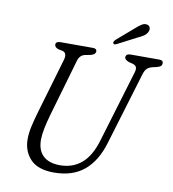

<svg xmlns="http://www.w3.org/2000/svg" viewBox="-95 -962 954 1059"><g transform="rotate(10 382.0 -432.0)"><path d="M500.5 -205.5 620.5 -604.5Q626.5 -623 623.5 -634.2Q620.5 -645.5 603.5 -651.5L579.5 -657.5Q555.5 -667 555.5 -680Q555.5 -700 583 -700H743.5Q764.5 -700 764.5 -683.5Q764.5 -673.5 758.8 -667.8Q753 -662 737 -657.5L710.5 -651.5Q692 -646 682 -636.2Q672 -626.5 665 -603.5L542.5 -198Q511 -92.5 446 -39Q381 14.5 277.5 14.5Q186.5 14.5 144.5 -31.2Q102.5 -77 103.5 -144.5Q103.5 -176 112.2 -215Q121 -254 132 -291.5L225.5 -610Q230 -626.5 226.5 -638.5Q223 -650.5 209 -654.5L184.5 -659.5Q163 -667 163 -682.5Q163.5 -700 189.5 -700H370.5Q392.5 -700 392.5 -684.5Q392.5 -676 386.2 -669.8Q380 -663.5 365 -659.5L333.5 -653.5Q305 -646.5 296 -614L202.5 -291.5Q191 -251 184 -216.2Q177 -181.5 176.5 -153Q176 -93.5 208.8 -62.2Q241.5 -31 304 -31Q374.5 -31 424 -72.8Q473.5 -114.5 500.5 -205.5ZM577 -844Q598 -863.5 614.2 -873Q630.5 -882.5 645 -878Q657.5 -874 660.2 -862Q663 -850 656 -837.5Q648 -824 635.2 -815.8Q622.5 -807.5 603.5 -799L494.5 -742.5Q481.5 -736.5 477 -745Q474.5 -749.5 477.8 -755Q481 -760.5 486 -765.5Z"/></g></svg>

Font: Fraunces 72pt S100 Light
Style: Italic
Weight: 300
Italic angle: -16°
Version: Version 1.000; ttfautohint (v1.8.3)